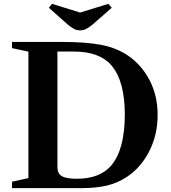

<svg xmlns="http://www.w3.org/2000/svg" viewBox="-20 -980 890 1000"><path d="M42.5 0V-33.5L128 -52.5V-711L42.5 -729.5V-761.5H306Q432 -761.5 511 -745.5Q590 -729.5 648 -689.5Q718.5 -641 759.8 -561Q801 -481 801 -381Q801 -278 757.5 -192.5Q714 -107 640.5 -58.5Q593 -27 536.8 -13.5Q480.5 0 399.5 0ZM380 -49Q501.5 -49 560.5 -119.5Q630 -203 630 -384.5Q630 -558 560 -640Q498 -711.5 364.5 -711.5H279V-108.5Q279 -76.5 301.8 -62.8Q324.5 -49 380 -49ZM398.5 -822Q379 -822 364.8 -829.8Q350.5 -837.5 332.5 -852.5L234.5 -939.5L251 -960L397.5 -914.5L544.5 -960L562 -939.5L462.5 -852.5Q444 -837 429.5 -829.5Q415 -822 398.5 -822Z"/></svg>

Font: Libre Caslon Text SemiBold
Style: Regular
Weight: 600
Designer: Pablo Impallari, Rodrigo Fuenzalida, Katja Schimmel
Foundry: Pablo Impallari, Rodrigo Fuenzalida
Version: Version 2.000